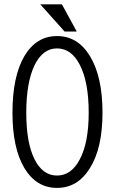

<svg xmlns="http://www.w3.org/2000/svg" viewBox="-20 -873 540 910"><path d="M39.1 -338.9Q39.1 -170.9 95.7 -76.2Q152.3 17.6 250 17.6Q348.6 17.6 406.2 -76.2Q465.8 -170.9 465.8 -338.9Q465.8 -509.8 406.2 -607.4Q348.6 -702.1 250 -702.1Q152.3 -702.1 95.7 -607.4Q39.1 -510.7 39.1 -338.9ZM104.5 -338.9Q104.5 -483.4 144.5 -565.4Q183.6 -643.6 250 -643.6Q318.4 -643.6 358.4 -565.4Q400.4 -484.4 400.4 -338.9Q400.4 -197.3 358.4 -118.2Q318.4 -41 250 -41Q182.6 -41 143.6 -118.2Q104.5 -196.3 104.5 -338.9ZM170.9 -852.5 286.1 -723.6H343.8L273.4 -852.5Z"/></svg>

Font: DotumChe
Style: Regular
Weight: 400
Monospace: yes
Version: Version 2.21